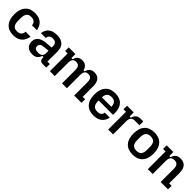

<svg xmlns="http://www.w3.org/2000/svg" viewBox="386 -1965 3396 3396"><g transform="rotate(45 2084.0 -267.0)"><path d="M40 -267Q40 -401 104.5 -472.5Q169 -544 286 -544Q385 -544 445.5 -494.5Q506 -445 522 -351H397V-362Q397 -394 369 -420.5Q341 -447 286 -447Q226 -447 197.5 -412Q169 -377 169 -302V-232Q169 -157 197.5 -122Q226 -87 286 -87Q342 -87 369.5 -114.5Q397 -142 397 -179V-191H523Q510 -93 448.5 -41.5Q387 10 286 10Q169 10 104.5 -61.5Q40 -133 40 -267Z M597 -141Q597 -286 784 -306L924 -319V-342Q924 -397 901 -422Q878 -447 829 -447Q780 -447 756 -425.5Q732 -404 732 -372V-365H608Q636 -544 832 -544Q937 -544 991.5 -493Q1046 -442 1046 -344V-90H1107V0H1018Q980 0 960.5 -20Q941 -40 941 -78V-98H911Q895 -43 859 -16.5Q823 10 762 10Q685 10 641 -30Q597 -70 597 -141ZM816 -84Q924 -84 924 -176V-240L820 -229Q769 -225 746 -208Q723 -191 723 -159V-149Q723 -118 747 -101Q771 -84 816 -84Z M1410 -447Q1364 -447 1341.5 -419.5Q1319 -392 1319 -335V0H1197V-444H1135V-534H1302V-434H1332Q1346 -490 1379.5 -517Q1413 -544 1467 -544Q1577 -544 1606 -434H1634Q1649 -490 1682.5 -517Q1716 -544 1772 -544Q1849 -544 1888.5 -495Q1928 -446 1928 -351V-90H1989V0H1805V-335Q1805 -392 1782.5 -419.5Q1760 -447 1714 -447Q1668 -447 1645.5 -419.5Q1623 -392 1623 -335V0H1501V-335Q1501 -392 1478.5 -419.5Q1456 -447 1410 -447Z M2044 -267Q2044 -401 2109 -472.5Q2174 -544 2293 -544Q2409 -544 2471.5 -478Q2534 -412 2534 -287V-244H2173V-233Q2173 -157 2202 -122Q2231 -87 2293 -87Q2348 -87 2374.5 -110.5Q2401 -134 2401 -162V-169H2527Q2509 -81 2449 -35.5Q2389 10 2293 10Q2174 10 2109 -61.5Q2044 -133 2044 -267ZM2412 -324Q2409 -389 2380 -419.5Q2351 -450 2293 -450Q2236 -450 2206.5 -419.5Q2177 -389 2174 -324Z M2656 -444H2594V-534H2761V-431H2791Q2807 -488 2840 -514.5Q2873 -541 2928 -541H2993V-444H2878Q2826 -444 2802 -415.5Q2778 -387 2778 -325V0H2656Z M3021 -267Q3021 -401 3087 -472.5Q3153 -544 3274 -544Q3394 -544 3460 -472Q3526 -400 3526 -267Q3526 -134 3460 -62Q3394 10 3274 10Q3153 10 3087 -61.5Q3021 -133 3021 -267ZM3274 -87Q3337 -87 3366.5 -122.5Q3396 -158 3396 -233V-301Q3396 -376 3366.5 -411.5Q3337 -447 3274 -447Q3211 -447 3181 -412Q3151 -377 3151 -301V-233Q3151 -157 3181 -122Q3211 -87 3274 -87Z M3647 -444H3585V-534H3752V-434H3782Q3798 -490 3833 -517Q3868 -544 3926 -544Q4007 -544 4049 -495Q4091 -446 4091 -351V-90H4152V0H3968V-328Q3968 -390 3944 -418.5Q3920 -447 3869 -447Q3817 -447 3793 -418.5Q3769 -390 3769 -328V0H3647Z"/></g></svg>

Font: Mozilla Headline BETA SemiBold
Style: Regular
Weight: 600
Designer: Studio DRAMA
Foundry: Studio DRAMA
Version: Version 0.100